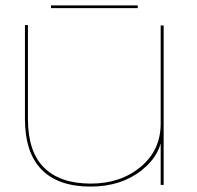

<svg xmlns="http://www.w3.org/2000/svg" viewBox="-20 -682 725 708"><path d="M572.5 0H583.5V-588H572.5V-144ZM83 -589.5H72V-244Q72 -119 133.5 -56.5Q195 6 314 6Q426.5 6 502.5 -54.2Q578.5 -114.5 578.5 -199L572.5 -226Q572.5 -128 498.5 -66.5Q424.5 -5 314.5 -5Q202 -5 142.5 -63.8Q83 -122.5 83 -243.5ZM168 -652H488V-662H168Z"/></svg>

Font: Anybody Expanded Thin
Style: Regular
Weight: 250
Width: 7
Version: Version 1.113;gftools[0.9.25]